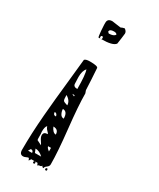

<svg xmlns="http://www.w3.org/2000/svg" viewBox="-156 -559 573 692"><g transform="rotate(30 130.0 -213.0)"><path d="M160 80Q155 80 155 76Q155 71 160 71Q163 71 163 76Q163 80 160 80ZM105 76Q105 71 109 71Q113 71 113 76Q113 80 109 80Q105 80 105 76ZM68 50H85Q85 40 75 40Q74 40 73 42Q72 44 70.5 46.5Q69 49 68 50ZM88 30 94 45H120Q105 30 88 30ZM135 15V0H123Q123 6 135 15ZM78 -20Q78 0 79 0L99 10Q98 7 90.5 -4Q83 -15 83 -23Q83 -37 100 -37Q100 -40 93.5 -46Q87 -52 84 -61Q77 -55 77 -34Q77 -30 78 -25ZM126 -50Q126 -71 104 -71Q113 -50 126 -50ZM91 -107H94Q92 -119 82 -119Q82 -107 91 -107ZM122 -114Q122 -143 102 -143Q102 -133 107 -123.5Q112 -114 122 -114ZM109 -162Q109 -181 88 -193Q88 -174 91 -170Q94 -166 109 -162ZM104 -207 114 -202V-207ZM94 -244Q94 -231 111 -231Q111 -291 104 -309Q93 -297 93 -271Q93 -266 93.5 -257Q94 -248 94 -244ZM79 -334Q84 -340 101 -340Q135 -340 135 -332Q135 -325 138 -284L140 -243L144 -232Q144 -182 154 -90.5Q164 1 164 52Q164 60 156 65.5Q148 71 148 77Q143 77 140 71Q138 76 132.5 76Q127 76 124 80L120 71H94L88 80Q85 72 84 71Q80 71 74 74Q68 77 63 77Q48 77 48 58Q48 23 49.5 -11.5Q51 -46 54.5 -88.5Q58 -131 61 -160Q64 -189 70 -246.5Q76 -304 79 -334ZM94 -430Q98 -430 98 -435Q98 -441 94 -441Q89 -441 89 -435Q89 -430 94 -430ZM104 -466 109 -461Q129 -461 135 -471Q133 -477 122 -477Q104 -477 104 -466ZM79 -489Q79 -506 99 -506Q100 -506 116.5 -503.5Q133 -501 135 -501L142 -504Q149 -506 150 -506Q160 -499 160 -490Q160 -489 157.5 -469.5Q155 -450 154 -445Q144 -430 95 -430H84Q83 -434 82.5 -438Q82 -442 81.5 -446.5Q81 -451 80.5 -455.5Q80 -460 80 -464Q80 -468 79.5 -472Q79 -476 79 -479Q79 -482 79 -484.5Q79 -487 79 -488Z"/></g></svg>

Font: CabinSketch
Style: Regular
Weight: 400
Designer: Pablo Impallari
Foundry: Pablo Impallari. www.impallari.com Igino Marini. www.ikern.com
Version: Version 1.002